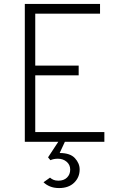

<svg xmlns="http://www.w3.org/2000/svg" viewBox="-20 -720 628 975"><path d="M106 0V-700H488V-650.5H159V-387H379.5V-337.5H159V-49.5H510V0ZM280 235Q254 235 234 226.8Q214 218.5 201 205.5L234 182Q241 188.5 251.2 193Q261.5 197.5 276.5 197.5Q304.5 197.5 320.5 181.5Q336.5 165.5 336.5 141Q336.5 117 318.5 101.5Q300.5 86 274 86Q263.5 86 254 87.8Q244.5 89.5 236 93.5L224 79L276 0H309.5L283 57Q336.5 57 360.5 83.2Q384.5 109.5 384.5 140.5Q384.5 180.5 356.5 207.8Q328.5 235 280 235Z"/></svg>

Font: Overpass ExtraLight
Style: Regular
Weight: 250
Designer: Delve Withrington, Dave Bailey, Thomas Jockin
Foundry: Delve Fonts LLC
Version: Version 4.000